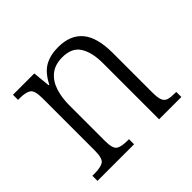

<svg xmlns="http://www.w3.org/2000/svg" viewBox="-135 -698 853 853"><g transform="rotate(-45 291.0 -272.0)"><path d="M29 0V-32H41Q82 -32 99 -43.5Q116 -55 116 -105V-433Q116 -481 99 -492.5Q82 -504 45 -504H34V-536H168L176 -454H180Q206 -505 241 -524.5Q276 -544 325 -544Q401 -544 440 -498Q479 -452 479 -354V-105Q479 -72 485.5 -56.5Q492 -41 507 -36.5Q522 -32 549 -32H556V0H416V-354Q416 -420 391.5 -459.5Q367 -499 307 -499Q260 -499 231.5 -475.5Q203 -452 190.5 -413Q178 -374 178 -326V-102Q178 -54 194.5 -43Q211 -32 251 -32H259V0Z"/></g></svg>

Font: Noto Serif Tamil SemiCondensed Light
Style: Regular
Weight: 300
Width: 4
Designer: Indian Type Foundry, Tom Grace, and the Monotype Design Team
Foundry: Monotype Imaging Inc.
Version: Version 2.004; ttfautohint (v1.8.4.7-5d5b)